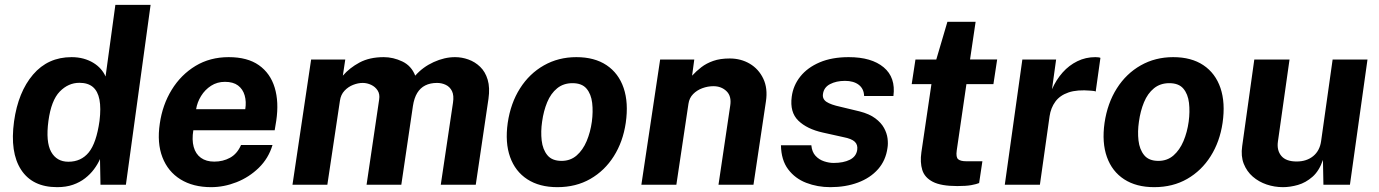

<svg xmlns="http://www.w3.org/2000/svg" viewBox="-20 -763 5694 793"><path d="M216 10Q114 10 67.2 -61.8Q20.5 -133.5 38 -261.5Q55 -383 116.5 -455Q178 -527 275.5 -527Q302 -527 324.8 -520.8Q347.5 -514.5 365.5 -503.5Q383.5 -492.5 396.2 -478Q409 -463.5 416 -447L456.5 -743H602L500 0H395L393 -106Q383.5 -84.5 368.2 -64Q353 -43.5 331.5 -26.8Q310 -10 281.5 0Q253 10 216 10ZM262.5 -95Q315 -95 346.5 -133.5Q378 -172 391 -263.5Q397.5 -316.5 390.8 -351.5Q384 -386.5 363.5 -403.8Q343 -421 308 -421Q262 -421 226.8 -384.8Q191.5 -348.5 180 -263.5Q168.5 -177 191.2 -136Q214 -95 262.5 -95Z M852 10Q777.5 10 725.5 -22.2Q673.5 -54.5 650.8 -113.5Q628 -172.5 640 -252.5Q651 -330 689.2 -392.2Q727.5 -454.5 787.5 -490.8Q847.5 -527 924.5 -527Q1002 -527 1049.2 -493.8Q1096.5 -460.5 1114.5 -401.2Q1132.5 -342 1121 -264.5L1114.5 -225H778.5Q772 -185.5 780 -156.2Q788 -127 809.8 -111.2Q831.5 -95.5 865 -95.5Q901 -95.5 930.2 -111.5Q959.5 -127.5 975.5 -164H1105.5Q1089 -109 1049 -70Q1009 -31 957 -10.5Q905 10 852 10ZM790 -312H993Q998 -343 990.5 -369Q983 -395 963 -410Q943 -425 909 -425Q877 -425 851.8 -408.8Q826.5 -392.5 810.5 -366.5Q794.5 -340.5 790 -312Z M1188 0 1265 -517H1406L1396 -450.5Q1423.5 -482.5 1465 -504.8Q1506.5 -527 1565 -527Q1604 -527 1641.5 -509.2Q1679 -491.5 1695 -450.5Q1726 -486 1771 -506.5Q1816 -527 1859.5 -527Q1887.5 -527 1914.8 -517.2Q1942 -507.5 1963.2 -487Q1984.5 -466.5 1994.2 -433.8Q2004 -401 1997.5 -355L1945 0H1800.5L1851 -339Q1855.5 -369 1846.8 -386.8Q1838 -404.5 1821.2 -412.5Q1804.5 -420.5 1785 -420.5Q1757 -420.5 1736.5 -410.2Q1716 -400 1703.2 -379Q1690.5 -358 1685.5 -325.5L1637.5 0H1494L1546 -352Q1549.5 -374 1539.8 -389.2Q1530 -404.5 1513 -412.5Q1496 -420.5 1478 -420.5Q1459 -420.5 1438.5 -412.5Q1418 -404.5 1402.8 -388.2Q1387.5 -372 1384 -347L1332 0Z M2282 10Q2208 10 2158 -22.5Q2108 -55 2086.8 -114.5Q2065.5 -174 2077 -255.5Q2089 -337 2127.8 -398Q2166.5 -459 2226.5 -493Q2286.5 -527 2360.5 -527Q2435.5 -527 2485.2 -493.8Q2535 -460.5 2555.8 -399.5Q2576.5 -338.5 2564.5 -255.5Q2553 -177.5 2515.2 -117.8Q2477.5 -58 2418.2 -24Q2359 10 2282 10ZM2299.5 -98.5Q2336 -98.5 2361.8 -121Q2387.5 -143.5 2403 -180.2Q2418.5 -217 2424.5 -260.5Q2430 -301.5 2425.8 -338Q2421.5 -374.5 2402.5 -397Q2383.5 -419.5 2344.5 -419.5Q2307 -419.5 2281 -398.2Q2255 -377 2240 -340.8Q2225 -304.5 2219 -260.5Q2213 -220 2217.2 -182.8Q2221.5 -145.5 2240.8 -122Q2260 -98.5 2299.5 -98.5Z M2629 0 2706.5 -517H2847.5L2838.5 -450.5Q2856 -469.5 2876.8 -485.5Q2897.5 -501.5 2926 -511.5Q2954.5 -521.5 2994 -521.5Q3040 -521.5 3076.8 -499.8Q3113.5 -478 3132.5 -438.2Q3151.5 -398.5 3143.5 -344.5L3092 0H2947.5L2996 -327Q3002 -365.5 2980.8 -386.2Q2959.5 -407 2926.5 -407Q2903.5 -407 2881 -398.8Q2858.5 -390.5 2842.8 -374.5Q2827 -358.5 2823.5 -334.5L2773.5 0Z M3409.5 10Q3356.5 10 3310.2 -7.8Q3264 -25.5 3235.2 -63.8Q3206.5 -102 3205.5 -163H3331Q3333.5 -135.5 3348.2 -119.5Q3363 -103.5 3383.5 -96.8Q3404 -90 3423 -90Q3463.5 -90 3490 -103.2Q3516.5 -116.5 3520.5 -144Q3523.5 -165 3510.5 -177.5Q3497.5 -190 3464 -196.5L3378.5 -215.5Q3313 -230 3277.2 -264.8Q3241.5 -299.5 3250 -363.5Q3256 -410 3285.5 -447Q3315 -484 3365.5 -505.5Q3416 -527 3485.5 -527Q3579.5 -527 3629.8 -485Q3680 -443 3670 -366.5H3549Q3548 -396.5 3526.8 -412.8Q3505.5 -429 3470 -429Q3434 -429 3408.2 -415.5Q3382.5 -402 3379 -374.5Q3376 -354 3393.8 -342.2Q3411.5 -330.5 3451 -322L3530 -303Q3571 -292.5 3595.2 -274.2Q3619.5 -256 3631.2 -234.5Q3643 -213 3645.8 -191.2Q3648.5 -169.5 3645.5 -152Q3638.5 -100.5 3606.5 -64.2Q3574.5 -28 3523.5 -9Q3472.5 10 3409.5 10Z M3934 5.5Q3867 5.5 3833 -12Q3799 -29.5 3789.2 -61Q3779.5 -92.5 3785.5 -134L3827 -415.5H3745.5L3761 -517H3847L3893 -673H4009.5L3986.5 -517.5H4098.5L4083 -415.5H3971.5L3931.5 -141.5Q3927.5 -113 3937.8 -105Q3948 -97 3970 -97H4037.5L4024 -7Q4013.5 -2.5 3992.2 1.5Q3971 5.5 3934 5.5Z M4130 0 4202.5 -517H4342L4325 -394.5Q4342.5 -434 4369 -463.8Q4395.5 -493.5 4429.8 -510.2Q4464 -527 4504 -527Q4511 -527 4516.8 -526.2Q4522.5 -525.5 4525 -524L4505.5 -385Q4501.5 -387 4495.8 -387.5Q4490 -388 4485.5 -388.5Q4429 -393.5 4393.2 -381.2Q4357.5 -369 4338.8 -343.2Q4320 -317.5 4315 -283L4275 0Z M4747 10Q4673 10 4623 -22.5Q4573 -55 4551.8 -114.5Q4530.5 -174 4542 -255.5Q4554 -337 4592.8 -398Q4631.5 -459 4691.5 -493Q4751.5 -527 4825.5 -527Q4900.5 -527 4950.2 -493.8Q5000 -460.5 5020.8 -399.5Q5041.5 -338.5 5029.5 -255.5Q5018 -177.5 4980.2 -117.8Q4942.5 -58 4883.2 -24Q4824 10 4747 10ZM4764.5 -98.5Q4801 -98.5 4826.8 -121Q4852.5 -143.5 4868 -180.2Q4883.5 -217 4889.5 -260.5Q4895 -301.5 4890.8 -338Q4886.5 -374.5 4867.5 -397Q4848.5 -419.5 4809.5 -419.5Q4772 -419.5 4746 -398.2Q4720 -377 4705 -340.8Q4690 -304.5 4684 -260.5Q4678 -220 4682.2 -182.8Q4686.5 -145.5 4705.8 -122Q4725 -98.5 4764.5 -98.5Z M5279 10Q5244 10 5211.5 -1Q5179 -12 5154.2 -33.5Q5129.5 -55 5117 -86.5Q5104.5 -118 5110.5 -159.5L5160.5 -517H5306L5258 -178Q5253 -142 5272.2 -119Q5291.5 -96 5335.5 -96Q5376.5 -96 5403.8 -118.2Q5431 -140.5 5436.5 -180.5L5484 -517H5628L5555.5 0H5446L5444 -102.5Q5428.5 -57 5400.8 -32.8Q5373 -8.5 5340.8 0.8Q5308.5 10 5279 10Z"/></svg>

Font: Public Sans Thin
Style: Bold Italic
Weight: 700
Italic angle: -8°
Version: Version 2.001